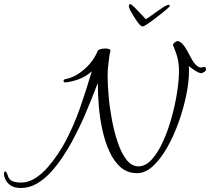

<svg xmlns="http://www.w3.org/2000/svg" viewBox="-192 -809 1048 958"><path d="M-88 129Q-105 129 -120 125Q-161 111 -171 69Q-172 66 -172 60Q-172 46 -166 46Q-161 46 -154 64Q-147 92 -120 98Q-114 100 -105 101Q-96 102 -88 102Q-51 102 -17.5 81Q16 60 44.5 27.5Q73 -5 96 -39.5Q119 -74 134 -102Q178 -186 208 -272.5Q238 -359 266 -453Q237 -427 202 -414Q167 -401 136 -398H135Q125 -398 125 -405Q125 -413 137 -415Q166 -420 197 -439.5Q228 -459 254.5 -489Q281 -519 295 -554Q297 -560 309 -563.5Q321 -567 333 -567Q344 -567 352.5 -564Q361 -561 359 -554Q355 -543 352.5 -520Q350 -497 348 -483Q345 -465 345 -431Q345 -388 350 -330Q355 -272 366.5 -211Q378 -150 396 -97Q414 -44 439.5 -11.5Q465 21 499 21Q534 21 565 -13Q596 -47 621 -102Q646 -157 664 -221.5Q682 -286 691.5 -347.5Q701 -409 701 -455Q701 -480 698 -498Q694 -525 686.5 -544.5Q679 -564 671 -585V-586Q671 -590 679 -596.5Q687 -603 691 -604Q706 -604 718.5 -590Q731 -576 742 -555.5Q753 -535 764 -515Q775 -495 788 -483Q796 -476 800.5 -474Q805 -472 815 -472L821 -475Q829 -475 832 -473.5Q835 -472 836 -464Q836 -456 828.5 -451Q821 -446 813 -444Q800 -444 780 -457.5Q760 -471 750 -479Q751 -473 751 -467Q751 -461 751 -455Q751 -400 737 -332.5Q723 -265 698.5 -197Q674 -129 641.5 -72Q609 -15 571 20Q533 55 492 55Q444 55 410.5 26Q377 -3 354.5 -52Q332 -101 319 -160Q306 -219 301 -280.5Q296 -342 296 -395Q265 -314 234.5 -242Q204 -170 164 -97Q146 -64 120.5 -25.5Q95 13 63 48.5Q31 84 -7 106.5Q-45 129 -88 129ZM519 -677Q511 -677 498 -694Q485 -711 473.5 -730.5Q462 -750 457 -759Q451 -773 451 -778Q451 -787 459 -789Q467 -785 481.5 -770Q496 -755 511.5 -739Q527 -723 535 -713Q552 -723 575 -740Q598 -757 619.5 -771Q641 -785 650 -785Q655 -785 655 -781Q655 -775 641 -764Q631 -755 613 -741Q595 -727 575.5 -712Q556 -697 540.5 -687Q525 -677 519 -677Z"/></svg>

Font: Allura
Style: Regular
Weight: 400
Designer: Robert E. Leuschke
Foundry: Robert E. Leuschke
Version: Version 1.110